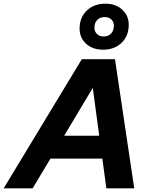

<svg xmlns="http://www.w3.org/2000/svg" viewBox="-68 -1027 820 1047"><path d="M366 -871Q366 -932 405.5 -969.5Q445 -1007 506 -1007Q563 -1007 598.5 -974.5Q634 -942 634 -892Q634 -831 595 -793.5Q556 -756 494 -756Q437 -756 401.5 -788.5Q366 -821 366 -871ZM447 -876Q447 -856 460.5 -842Q474 -828 497 -828Q522 -828 537.5 -844Q553 -860 553 -887Q553 -907 539.5 -920.5Q526 -934 503 -934Q478 -934 462.5 -918.5Q447 -903 447 -876ZM664 0H512L490 -162H207L110 0H-48L378 -704H559ZM438 -548 282 -287H473Z"/></svg>

Font: CBA Beacon Sans Extra Bold
Style: Italic
Weight: 800
Italic angle: -13°
Designer: Wei Huang
Foundry: Wei Huang
Version: Version 1.002